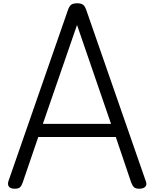

<svg xmlns="http://www.w3.org/2000/svg" viewBox="-20 -1135 940 1169"><path d="M70 14Q44 14 34.5 1.5Q25 -11 31 -31L394 -1075Q402 -1098 414 -1106.5Q426 -1115 450 -1115Q473 -1115 485 -1106.5Q497 -1098 505 -1075L868 -31Q876 -11 865 1.5Q854 14 828 14Q806 14 796.5 5.5Q787 -3 779 -23L685 -301H213L118 -23Q111 -3 101.5 5.5Q92 14 70 14ZM241 -381H656L449 -983Z"/></svg>

Font: Playwrite FR Moderne
Style: Regular
Weight: 400
Designer: Veronika Burian, José Scaglione
Foundry: TypeTogether
Version: Version 1.002